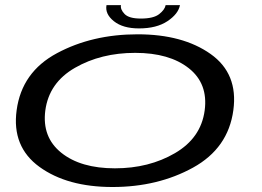

<svg xmlns="http://www.w3.org/2000/svg" viewBox="-20 -725 1022 750"><path d="M419.5 5.5Q242.5 5.5 134 -73.2Q25.5 -152 45 -294.5Q65 -443.5 202.5 -517.2Q340 -591 517.5 -591Q694 -591 802.5 -514.2Q911 -437.5 891.5 -294.5Q871.5 -146 734 -70.2Q596.5 5.5 419.5 5.5ZM429 -67.5Q562 -67.5 663.5 -126.8Q765 -186 779.5 -293.5Q793.5 -398.5 717.5 -458.5Q641.5 -518.5 508 -518.5Q374.5 -518.5 273 -460.2Q171.5 -402 157 -293.5Q143.5 -189.5 219.2 -128.5Q295 -67.5 429 -67.5ZM523 -614Q460 -614 424.8 -642.2Q389.5 -670.5 396 -705H452.5Q449.5 -688 466.8 -670.2Q484 -652.5 530 -652.5Q580 -652.5 602 -670Q624 -687.5 627 -705H683Q676.5 -670.5 634 -642.2Q591.5 -614 523 -614Z"/></svg>

Font: Anybody UltraExpanded Regular
Style: Italic
Weight: 400
Width: 9
Italic angle: -10°
Designer: Tyler Finck
Foundry: Etcetera Type Company
Version: Version 1.010; ttfautohint (v1.8.3) -l 8 -r 50 -G 200 -x 14 